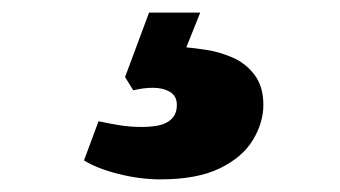

<svg xmlns="http://www.w3.org/2000/svg" viewBox="-20 -32 539 304"><path d="M297 -12 275 43Q287 44 307 47Q327 50 348 59Q369 68 383 86.5Q397 105 397 134Q397 162 380.5 189.5Q364 217 328 234.5Q292 252 234 252Q202 252 168 243.5Q134 235 113 222L136 160Q155 164 170.5 166.5Q186 169 205 169Q219 169 231.5 166.5Q244 164 252 156Q260 148 260 134Q260 120 249 113.5Q238 107 222.5 107Q207 107 191 111L178 90L216 -12Z"/></svg>

Font: Literata 18pt Black
Style: Italic
Weight: 900
Italic angle: -2°
Designer: Latin by Veronika Burian and Jose Scaglione. Greek by Irene Vlachou. Cyrillic by Vera Evstafieva
Foundry: TypeTogether
Version: Version 3.103;gftools[0.9.29]